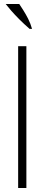

<svg xmlns="http://www.w3.org/2000/svg" viewBox="-20 -948 224 968"><path d="M71.5 0V-715H113V0ZM129 -802.5Q101 -827 78 -850Q55 -873 37.5 -893Q20 -913 8.5 -928H77Q85 -916 97.2 -896.8Q109.5 -877.5 121.8 -853.5Q134 -829.5 141.5 -802.5Z"/></svg>

Font: Russolo 10pt ExtraLight
Style: Regular
Weight: 200
Designer: Micah Stupak-Hahn
Version: Version 1.000